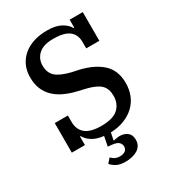

<svg xmlns="http://www.w3.org/2000/svg" viewBox="-217 -827 1038 1153"><g transform="rotate(-30 302.5 -250.5)"><path d="M310 209Q269 209 246 195.5Q223 182 212 168L238 138Q248 149 262 156.5Q276 164 296 164Q319 164 333 154Q347 144 347 124Q347 110 335.5 96.5Q324 83 286 79L261 77L274 10Q226 5 195.5 -14.5Q165 -34 152 -59H147V0H56V-205H147V-160Q147 -108 181.5 -79Q216 -50 292 -50Q372 -50 408 -83Q444 -116 444 -171Q444 -220 417 -246.5Q390 -273 326 -289L275 -301Q226 -312 187 -330Q148 -348 121 -374Q94 -400 79.5 -435Q65 -470 65 -517Q65 -560 81 -595.5Q97 -631 126.5 -656.5Q156 -682 198 -696Q240 -710 293 -710Q353 -710 389 -690Q425 -670 439 -643H444V-698H535V-499H444V-544Q444 -595 409.5 -621.5Q375 -648 301 -648Q232 -648 198.5 -617.5Q165 -587 165 -540Q165 -490 195.5 -463Q226 -436 296 -419L343 -409Q440 -386 493 -336.5Q546 -287 546 -201Q546 -156 531 -118Q516 -80 487 -52Q458 -24 416 -7Q374 10 320 12L310 60L313 63Q323 61 333.5 59Q344 57 353 57Q385 57 406.5 73.5Q428 90 428 124Q428 147 418.5 163Q409 179 392.5 189Q376 199 354.5 204Q333 209 310 209Z"/></g></svg>

Font: IBM Plex Serif Medium
Style: Regular
Weight: 500
Designer: Mike Abbink, Paul van der Laan, Pieter van Rosmalen
Foundry: Bold Monday
Version: Version 2.5